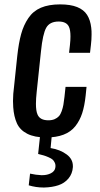

<svg xmlns="http://www.w3.org/2000/svg" viewBox="-20 -606 448 858"><path d="M108.4 222.2 114.3 169.9Q140.6 175.8 164.6 176.8Q167 176.8 168.9 176.8Q190.4 176.8 207 168.5Q225.6 159.2 227.5 141.6Q229 130.4 225.1 121.6Q221.2 112.8 215.3 107.4Q209.5 102.1 197 96.7Q184.6 91.3 175.5 88.6Q166.5 85.9 150.4 82L159.2 0H211.4L206.1 55.7Q249 62.5 278.3 84.5Q305.7 105 305.7 136.2Q305.7 138.2 305.7 140.6Q303.7 170.4 285.9 191.7Q268.1 212.9 240.7 221.9Q213.4 231 178.7 231.9Q175.8 231.9 172.9 231.9Q141.1 231.9 108.4 222.2ZM186 8.3Q134.3 8.3 101.8 -8.3Q69.3 -24.9 55.7 -54.7Q42 -85 39.1 -127Q38.1 -140.1 38.1 -154.8Q38.1 -185.5 43 -221.2L57.1 -355.5Q63.5 -414.1 74.5 -453.9Q85.4 -493.7 106.7 -525.1Q127.9 -556.6 162.8 -571.5Q197.8 -586.4 248.5 -586.4Q294.9 -586.4 324.7 -574.5Q354.5 -562.5 369.1 -539.6Q383.8 -516.6 387.7 -482.4Q389.6 -467.3 389.2 -450.7Q389.2 -428.7 386.2 -403.8L382.3 -370.1H288.6L292.5 -404.3Q294.9 -426.3 294.9 -443.4Q294.9 -471.7 288.1 -486.3Q277.3 -509.8 242.2 -509.8Q202.1 -509.8 186.5 -481.9Q170.9 -454.1 163.1 -376.5L144 -195.8Q140.6 -164.6 140.6 -142.1Q140.6 -110.4 147.5 -94.7Q158.2 -68.4 196.3 -68.4Q212.4 -68.4 224.1 -73.5Q235.8 -78.6 243.2 -86.7Q250.5 -94.7 255.6 -109.1Q260.7 -123.5 263.2 -137.5Q265.6 -151.4 268.1 -172.9L272.9 -217.8H366.7L362.8 -179.2Q357.9 -132.8 347.2 -99.9Q336.4 -66.9 316.4 -41.7Q296.4 -16.6 263.9 -4.2Q231.4 8.3 186 8.3Z"/></svg>

Font: Oswald
Style: Regular
Weight: 400
Designer: Vernon Adams
Foundry: Vernon Adams
Version: 3.0; ttfautohint (v0.94.23-7a4d-dirty) -l 8 -r 50 -G 200 -x 